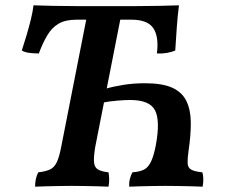

<svg xmlns="http://www.w3.org/2000/svg" viewBox="-20 -699 846 722"><path d="M112 3Q112 -13 115 -26.5Q118 -40 124 -51Q151 -54 167.5 -61.5Q184 -69 193.5 -89Q203 -109 210 -146L307 -639H435L338 -146Q332 -109 333.5 -89.5Q335 -70 348 -62Q361 -54 388 -51Q390 -41 390.5 -27Q391 -13 388 3Q371 2 346.5 1.5Q322 1 296.5 0.5Q271 0 249 0Q227 0 202.5 0.5Q178 1 155 1.5Q132 2 112 3ZM466 3Q465 -13 468.5 -26.5Q472 -40 478 -51Q505 -53 521 -61Q537 -69 547.5 -90.5Q558 -112 566 -153Q583 -245 563 -284Q543 -323 469 -323Q450 -323 420.5 -320.5Q391 -318 365 -313L376 -365Q407 -374 445 -380Q483 -386 525 -386Q591 -386 628 -369Q665 -352 681 -319Q697 -286 697.5 -239Q698 -192 689 -132Q685 -103 685.5 -86Q686 -69 698.5 -61.5Q711 -54 741 -51Q744 -41 744.5 -27Q745 -13 742 3Q725 2 700.5 1.5Q676 1 650.5 0.5Q625 0 602 0Q580 0 556 0.5Q532 1 509 1.5Q486 2 466 3ZM126 -498Q109 -498 91.5 -500Q74 -502 62 -509Q71 -537 80 -567Q89 -597 96 -625.5Q103 -654 106 -679Q138 -678 179 -677Q220 -676 270 -676Q320 -676 380 -676Q437 -676 487.5 -676Q538 -676 579.5 -677Q621 -678 653 -679Q648 -641 645 -598.5Q642 -556 639 -509Q625 -503 607.5 -500Q590 -497 570 -498Q578 -561 556.5 -593Q535 -625 474 -625H268Q226 -625 200.5 -610Q175 -595 158 -566.5Q141 -538 126 -498Z"/></svg>

Font: Vollkorn SemiBold
Style: Italic
Weight: 600
Italic angle: -11°
Designer: Friedrich Althausen
Foundry: Friedrich Althausen
Version: Version 5.000